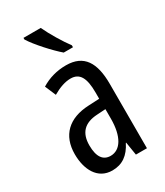

<svg xmlns="http://www.w3.org/2000/svg" viewBox="-193 -845 803 935"><g transform="rotate(-30 208.0 -378.0)"><path d="M198 -766H101V-757C127 -714 195 -640 235 -606H287V-617C259 -654 219 -720 198 -766ZM213 -547C162 -547 115 -534 73 -508L99 -447C137 -469 170 -480 200 -480C251 -480 272 -442 272 -360V-325L211 -322C98 -317 34 -256 34 -150C34 -65 71 10 154 10C210 10 249 -18 277 -74H279L291 0H353V-362C353 -480 314 -547 213 -547ZM225 -263 273 -266V-212C273 -114 238 -56 182 -56C141 -56 117 -86 117 -152C117 -222 152 -259 225 -263Z"/></g></svg>

Font: Noto Sans Arabic ExtCond
Style: Regular
Weight: 400
Width: 2
Designer: Monotype Design Team, Nadine Chahine, Nizar Qandah and Khaled Hosny
Foundry: Monotype Imaging Inc.
Version: Version 2.012